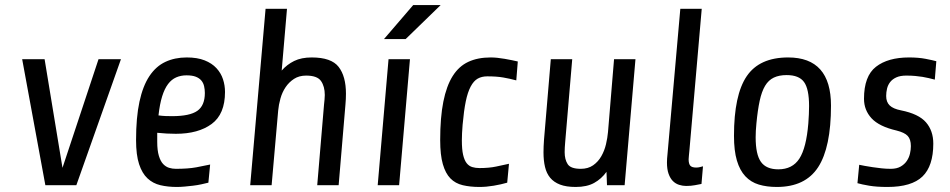

<svg xmlns="http://www.w3.org/2000/svg" viewBox="-20 -735 3771 762"><path d="M283 0H160L68 -500H157L228 -69L371 -500H460Z M873 -370Q873 -282 820 -243Q767 -204 678 -204Q658 -204 641.5 -205Q625 -206 604 -208V-172Q604 -138 610.5 -116.5Q617 -95 627.5 -84Q638 -73 651 -69Q664 -65 678 -65Q727 -65 759 -71Q791 -77 814 -82L807 -10Q795 -7 779 -3.5Q763 0 746 2Q729 4 712.5 5.5Q696 7 682 7Q646 7 616.5 0Q587 -7 565.5 -27Q544 -47 532 -83.5Q520 -120 520 -179Q520 -269 533.5 -331.5Q547 -394 573 -433Q599 -472 636.5 -489.5Q674 -507 721 -507Q763 -507 792 -495.5Q821 -484 839 -464.5Q857 -445 865 -420.5Q873 -396 873 -370ZM720 -436Q698 -436 679.5 -428Q661 -420 647 -401.5Q633 -383 623.5 -352.5Q614 -322 609 -277Q624 -275 636.5 -274.5Q649 -274 663 -274Q733 -274 763 -295Q793 -316 793 -366Q793 -380 790 -393Q787 -406 779 -415.5Q771 -425 757 -430.5Q743 -436 720 -436Z M973 0 1034 -700H1119L1098 -455Q1119 -479 1147.5 -493Q1176 -507 1217 -507Q1295 -507 1324 -469.5Q1353 -432 1353 -363Q1353 -353 1352.5 -342Q1352 -331 1351 -320L1324 0H1239L1266 -320Q1267 -328 1268 -339.5Q1269 -351 1269 -358Q1269 -392 1254 -413.5Q1239 -435 1195 -435Q1167 -435 1147 -422Q1127 -409 1113.5 -389Q1100 -369 1093 -344Q1086 -319 1084 -296L1058 0Z M1479 0 1522 -500H1607L1564 0ZM1504 -580 1620 -715H1729L1590 -580Z M1993 -10Q1969 -3 1939.5 2Q1910 7 1883 7Q1846 7 1816.5 0Q1787 -7 1767.5 -27Q1748 -47 1737.5 -83.5Q1727 -120 1727 -179Q1727 -269 1739.5 -331.5Q1752 -394 1776.5 -433Q1801 -472 1838.5 -489.5Q1876 -507 1927 -507Q1952 -507 1983 -501.5Q2014 -496 2035 -491L2029 -416Q2003 -423 1977 -427.5Q1951 -432 1914 -432Q1892 -432 1876 -423Q1860 -414 1848 -391.5Q1836 -369 1828.5 -332.5Q1821 -296 1816 -240Q1813 -204 1813 -178Q1813 -142 1818 -120.5Q1823 -99 1832 -87.5Q1841 -76 1854 -72Q1867 -68 1883 -68Q1921 -68 1949 -74Q1977 -80 2000 -85Z M2251 -500 2223 -170Q2222 -159 2221.5 -149.5Q2221 -140 2221 -131Q2221 -102 2233 -83.5Q2245 -65 2285 -65Q2314 -65 2334 -79Q2354 -93 2366.5 -115Q2379 -137 2385 -162.5Q2391 -188 2393 -211L2417 -500H2502L2459 0H2389L2387 -53Q2367 -25 2338 -9Q2309 7 2265 7Q2227 7 2202.5 -2.5Q2178 -12 2163.5 -29.5Q2149 -47 2143 -72.5Q2137 -98 2137 -130Q2137 -142 2137.5 -154Q2138 -166 2139 -180L2166 -500Z M2764 -5Q2753 -3 2738 0Q2723 3 2703 3Q2689 3 2675 -1.5Q2661 -6 2650.5 -16.5Q2640 -27 2633.5 -45Q2627 -63 2627 -90Q2627 -95 2627.5 -105.5Q2628 -116 2629 -122L2680 -700H2765L2716 -137Q2715 -127 2714 -116.5Q2713 -106 2713 -103Q2713 -85 2719.5 -77.5Q2726 -70 2743 -70Q2751 -70 2758.5 -72Q2766 -74 2770 -75Z M3278 -316Q3278 -150 3227 -71.5Q3176 7 3063 7Q3023 7 2991.5 -2.5Q2960 -12 2938 -35.5Q2916 -59 2904.5 -98Q2893 -137 2893 -196Q2893 -358 2943.5 -432.5Q2994 -507 3108 -507Q3278 -507 3278 -316ZM3188 -245Q3191 -284 3191 -314Q3191 -382 3171 -409.5Q3151 -437 3102 -437Q3072 -437 3051 -427Q3030 -417 3016.5 -394.5Q3003 -372 2995 -335Q2987 -298 2982 -245Q2979 -215 2979 -190Q2979 -122 3000 -92.5Q3021 -63 3069 -63Q3125 -63 3152.5 -105.5Q3180 -148 3188 -245Z M3684 -165Q3684 -76 3641 -34.5Q3598 7 3502 7Q3459 7 3429.5 2Q3400 -3 3383 -8L3390 -81Q3399 -79 3413 -76.5Q3427 -74 3443.5 -71.5Q3460 -69 3478.5 -67Q3497 -65 3515 -65Q3539 -65 3554.5 -74Q3570 -83 3579 -96.5Q3588 -110 3591.5 -125.5Q3595 -141 3595 -155Q3595 -182 3582.5 -195.5Q3570 -209 3538 -217Q3469 -233 3439 -265.5Q3409 -298 3409 -343Q3409 -433 3456.5 -470Q3504 -507 3588 -507Q3625 -507 3653.5 -501.5Q3682 -496 3696 -492L3690 -419Q3678 -422 3666 -425Q3654 -428 3641 -430Q3628 -432 3612.5 -433.5Q3597 -435 3577 -435Q3553 -435 3537.5 -428Q3522 -421 3513 -409.5Q3504 -398 3500.5 -383.5Q3497 -369 3497 -354Q3497 -330 3511 -316.5Q3525 -303 3556 -297Q3626 -283 3655 -249.5Q3684 -216 3684 -165Z"/></svg>

Font: Share
Style: Italic
Weight: 400
Version: Version 1.002